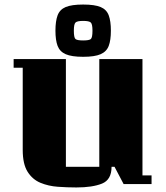

<svg xmlns="http://www.w3.org/2000/svg" viewBox="-20 -810 732 845"><path d="M80 -150V-512H40V-550H270V-76H417V-550H607V-38H647V0H524L484 -76H471Q471 -19 429 -2Q387 15 316 15Q276 15 234.5 12Q193 9 158 -5.5Q123 -20 101.5 -54Q80 -88 80 -150ZM346 -790Q397 -790 423 -779Q449 -768 458.5 -742.5Q468 -717 468 -675Q468 -633 458.5 -608Q449 -583 423 -571.5Q397 -560 346 -560Q295 -560 269 -571.5Q243 -583 233.5 -608Q224 -633 224 -675Q224 -717 233.5 -742.5Q243 -768 269 -779Q295 -790 346 -790ZM346 -718Q320 -718 312.5 -711Q305 -704 305 -675Q305 -644 312.5 -638Q320 -632 346 -632Q372 -632 379.5 -638Q387 -644 387 -675Q387 -704 379.5 -711Q372 -718 346 -718Z"/></svg>

Font: Unlock
Style: Regular
Weight: 400
Designer: Eduardo Rodriguez Tunni
Foundry: Eduardo Rodriguez Tunni
Version: Version 1.003; ttfautohint (v1.8.4.7-5d5b);gftools[0.9.23]